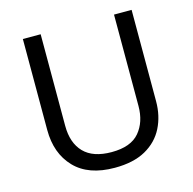

<svg xmlns="http://www.w3.org/2000/svg" viewBox="-106 -821 942 938"><g transform="rotate(-15 365.5 -352.0)"><path d="M640 -252Q640 -178 610 -118.5Q580 -59 518.5 -24.5Q457 10 362 10Q229 10 159.5 -62.5Q90 -135 90 -254V-714H180V-251Q180 -164 226.5 -116Q273 -68 367 -68Q464 -68 507.5 -119.5Q551 -171 551 -252V-714H640Z"/></g></svg>

Font: Noto Sans Ugaritic
Style: Regular
Weight: 400
Designer: Monotype Design Team
Foundry: Monotype Imaging Inc.
Version: Version 2.001; ttfautohint (v1.8.4.7-5d5b)